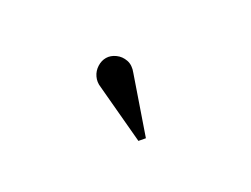

<svg xmlns="http://www.w3.org/2000/svg" viewBox="-30 -1126 559 428"><g transform="rotate(30 250.0 -911.5)"><path d="M324.5 -839.5 191.5 -901.5Q179 -906.5 171.8 -917Q164.5 -927.5 164 -940.5Q163.5 -953.5 169.5 -963.5Q175.5 -973.5 187.8 -979Q200 -984.5 214 -981.8Q228 -979 239 -965L336 -853Z"/></g></svg>

Font: Bodoni Moda 11pt Medium
Style: Regular
Weight: 500
Designer: Owen Earl
Foundry: indestructible type
Version: Version 2.004